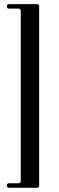

<svg xmlns="http://www.w3.org/2000/svg" viewBox="-20 -727 288 936"><path d="M13.2 0ZM170.9 -695.3V176.8Q170.9 188.5 159.7 188.5H24.4Q13.2 188.5 13.2 177.5Q13.2 166.5 24.4 166.5H69.8Q81.1 166.5 81.1 155.3V-673.8Q81.1 -685.1 69.8 -685.1H24.4Q13.2 -685.1 13.2 -696Q13.2 -707 24.4 -707H159.7Q170.9 -707 170.9 -695.3Z"/></svg>

Font: UnifrakturMaguntia16
Style: Book
Weight: 400
Designer: j. 'mach' wust, Gerrit Ansmann, Georg Duffner, based on a font by Peter Wiegel, original typeface by Carl Albert Fahrenw
Version: Version 2017-03-19